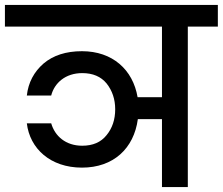

<svg xmlns="http://www.w3.org/2000/svg" viewBox="-44 -760 905 780"><path d="M-24 -652H614V-365H515C496 -477 413 -552 289 -552C224 -552 172 -535 133 -502C94 -468 71 -425 65 -372H164C177 -423 222 -463 290 -463C333 -463 366 -449 389 -421C412 -392 424 -357 424 -316C424 -274 412 -239 389 -211C366 -182 333 -168 290 -168C223 -168 179 -207 164 -259H65C77 -157 160 -79 289 -79C417 -79 500 -157 516 -276H614V0H719V-652H841V-740H-24Z"/></svg>

Font: Poppins Medium
Style: Regular
Weight: 500
Designer: Ninad Kale (Devanagari), Jonny Pinhorn (Latin)
Foundry: Indian Type Foundry
Version: 4.004